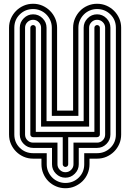

<svg xmlns="http://www.w3.org/2000/svg" viewBox="-20 -714 691 1019"><path d="M455 158Q455 184 445 207.5Q435 231 417.5 248Q400 265 377 275Q354 285 327 285Q301 285 277.5 275Q254 265 237 248Q220 231 210 207.5Q200 184 200 158V128H156Q129 128 106 118Q83 108 65.5 90.5Q48 73 38 50Q28 27 28 0V-567Q28 -593 38 -616Q48 -639 65.5 -656.5Q83 -674 106 -684Q129 -694 156 -694Q182 -694 205 -684Q228 -674 245.5 -656.5Q263 -639 273 -616Q283 -593 283 -567V-127H368V-567Q368 -593 378 -616Q388 -639 405 -656.5Q422 -674 445.5 -684Q469 -694 495 -694Q522 -694 545 -684Q568 -674 585.5 -656.5Q603 -639 613 -616Q623 -593 623 -567V0Q623 27 613 50Q603 73 585.5 90.5Q568 108 545 118Q522 128 495 128H455ZM427 99H495Q537 99 566 70.5Q595 42 595 0V-567Q595 -609 566 -637.5Q537 -666 495 -666Q475 -666 457 -658.5Q439 -651 425.5 -637.5Q412 -624 404 -606Q396 -588 396 -567V-99H255V-567Q255 -588 247 -606Q239 -624 225.5 -637.5Q212 -651 194 -658.5Q176 -666 156 -666Q114 -666 85 -637.5Q56 -609 56 -567V0Q56 42 85 70.5Q114 99 156 99H228V158Q228 179 236 197Q244 215 257.5 228.5Q271 242 289 249.5Q307 257 327 257Q369 257 398 228.5Q427 200 427 158ZM398 158Q398 187 377 208Q356 229 327 229Q298 229 277 208Q256 187 256 158V71H156Q127 71 106 50Q85 29 85 0V-567Q85 -596 106 -617Q127 -638 156 -638Q185 -638 206 -617Q227 -596 227 -567V-71H424V-567Q424 -596 445 -617Q466 -638 495 -638Q524 -638 545 -617Q566 -596 566 -567V0Q566 29 545 50Q524 71 495 71H398ZM370 43H495Q513 43 525.5 30.5Q538 18 538 0V-567Q538 -584 525.5 -596.5Q513 -609 495 -609Q478 -609 465.5 -596.5Q453 -584 453 -567V-42H198V-567Q198 -584 185.5 -596.5Q173 -609 156 -609Q138 -609 125.5 -596.5Q113 -584 113 -567V0Q113 18 125.5 30.5Q138 43 156 43H285V158Q285 175 297.5 187.5Q310 200 327 200Q345 200 357.5 187.5Q370 175 370 158ZM342 158Q342 164 337.5 168Q333 172 327 172Q322 172 317.5 168Q313 164 313 158V14H156Q150 14 145.5 10Q141 6 141 0V-567Q141 -573 145.5 -577Q150 -581 156 -581Q161 -581 165.5 -577Q170 -573 170 -567V-14H481V-567Q481 -573 485.5 -577Q490 -581 495 -581Q501 -581 505.5 -577Q510 -573 510 -567V0Q510 6 505.5 10Q501 14 495 14H342Z"/></svg>

Font: Zschusch
Style: Regular
Weight: 400
Designer: Peter Wiegel
Foundry: Peter Wiegel